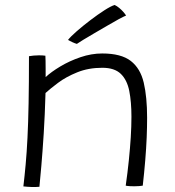

<svg xmlns="http://www.w3.org/2000/svg" viewBox="-20 -745 705 772"><path d="M138.5 6Q132.5 6.5 125 6.8Q117.5 7 110 7Q101 6.5 90.8 6Q80.5 5.5 74 4.5Q79 -37.5 83.2 -84.2Q87.5 -131 90.5 -190.8Q93.5 -250.5 95 -330.5Q96.5 -410.5 96.5 -519Q104.5 -520.5 114.8 -521.5Q125 -522.5 136.5 -522.5Q143 -522.5 150 -522.2Q157 -522 162.5 -521Q163 -515 163.2 -500Q163.5 -485 163.5 -467Q163.5 -449 163.5 -435Q186 -456 222.8 -478Q259.5 -500 303.5 -515Q347.5 -530 391 -530Q467 -530 505.8 -500Q544.5 -470 558 -412.5Q571.5 -355 571.5 -271Q571.5 -235 569.8 -192Q568 -149 564 -100.2Q560 -51.5 554 1.5Q549.5 2.5 540 3.2Q530.5 4 520 4Q510.5 4 501.5 3.5Q492.5 3 485.5 1.5Q493 -51 498 -100Q503 -149 505.8 -193.2Q508.5 -237.5 508.5 -276Q508.5 -335 499.8 -379.2Q491 -423.5 465.8 -448Q440.5 -472.5 391.5 -472.5Q335.5 -472.5 290.5 -454.2Q245.5 -436 213.5 -412Q181.5 -388 163 -371Q160.5 -283 155.8 -208Q151 -133 146.2 -77.8Q141.5 -22.5 138.5 6ZM441 -725Q450.5 -720.5 459.5 -713Q468.5 -705.5 475.8 -697.2Q483 -689 487 -682.5Q478 -679 457.2 -667.8Q436.5 -656.5 411 -641.5Q385.5 -626.5 360 -611.8Q334.5 -597 315.2 -585.2Q296 -573.5 289 -568.5Q286 -569.5 281 -571.2Q276 -573 270.8 -575.5Q265.5 -578 260.8 -580.5Q256 -583 253.5 -584.5Q264.5 -598.5 289.2 -620Q314 -641.5 343.5 -664Q373 -686.5 399.5 -703.5Q426 -720.5 441 -725Z"/></svg>

Font: Grandstander Thin ExtraLight
Style: Regular
Weight: 250
Version: Version 1.200